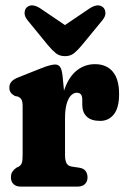

<svg xmlns="http://www.w3.org/2000/svg" viewBox="-20 -691 464 711"><path d="M202.3 -243.4Q202.3 -315.9 219.4 -362.3Q236.5 -408.8 265.7 -431.1Q294.9 -453.4 331.7 -453.4Q374.2 -453.4 397.6 -425.6Q421 -397.9 421 -342.8Q421 -291.6 401.6 -267.5Q382.3 -243.3 351 -243.3Q317.9 -243.3 301.3 -259.1Q284.7 -274.9 284.7 -302.9V-321.6Q284.7 -335 279.6 -341.3Q274.6 -347.6 264.4 -347.6Q252.3 -347.6 242.3 -337Q232.3 -326.4 226.5 -305.4Q220.8 -284.4 220.8 -252.9ZM211.6 -410.5 220.8 -316.4V-116.8Q220.8 -96.9 226.3 -86.7Q231.8 -76.5 245.2 -74.2L274.5 -69.8Q289.9 -67.3 297 -57.6Q304.1 -47.9 304.1 -34.2Q304.1 -18.9 294.6 -9.4Q285.2 0 266.9 0H56.5Q39.8 0 30.2 -9Q20.5 -18.1 20.5 -34.2Q20.5 -46.7 25.6 -54.7Q30.7 -62.8 40.5 -69.8L49.8 -74.2Q57.2 -78.7 60.5 -86.8Q63.8 -94.9 63.8 -116.8V-296.1Q63.8 -314 60 -321.4Q56.1 -328.7 47.2 -333.1L35.1 -335.5Q23.9 -341.9 19.3 -348.9Q14.6 -355.9 14.6 -366.7Q14.6 -379.1 22.2 -388.3Q29.8 -397.5 48.2 -404.7L132.9 -438.3Q151.4 -445.7 163.8 -448.9Q176.3 -452.1 184.3 -452.1Q195.8 -452.1 202.3 -443.5Q208.8 -435 211.6 -410.5ZM255.1 -574.7 129.8 -659.6Q113.8 -670.1 100.8 -671Q87.9 -671.9 78.8 -663.4Q71.8 -656.6 71 -643.6Q70.3 -630.6 82.2 -615.8L157.6 -523.6Q172.8 -505.4 186.5 -494.2Q200.3 -483 220.9 -483Q240.9 -483 254.5 -494.2Q268.2 -505.5 283.3 -523.6L359 -615.8Q371.2 -630.6 370.4 -643.6Q369.6 -656.6 362.3 -663.4Q353.2 -671.9 340.3 -671Q327.5 -670.1 311.4 -659.6L185.9 -574.7Z"/></svg>

Font: Fraunces 144pt S100 Black
Style: Regular
Weight: 900
Version: Version 1.000